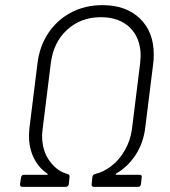

<svg xmlns="http://www.w3.org/2000/svg" viewBox="-20 -728 664 748"><path d="M58 -10 62 -37Q64 -47 73 -47H163Q166 -47 166 -48.5Q166 -50 164 -52Q130 -75 111.5 -113Q93 -151 93 -199Q93 -210 95 -232L126 -481Q134 -548 168.5 -599.5Q203 -651 257.5 -679.5Q312 -708 379 -708Q471 -708 525 -656Q579 -604 579 -516Q579 -493 577 -481L546 -232Q539 -172 509 -125.5Q479 -79 433 -52Q431 -50 431 -48.5Q431 -47 434 -47H524Q534 -47 532 -37L529 -10Q527 0 518 0H345Q341 0 338.5 -3Q336 -6 337 -10L340 -39Q341 -47 350 -50Q382 -57 413 -80.5Q444 -104 466 -142Q488 -180 494 -225L526 -482Q528 -502 528 -510Q528 -579 486.5 -620Q445 -661 373 -661Q295 -661 241.5 -612Q188 -563 178 -482L146 -225Q144 -207 144 -199Q144 -141 173.5 -100.5Q203 -60 244 -50Q252 -47 251 -39L248 -10Q247 -6 244 -3Q241 0 237 0H67Q58 0 58 -10Z"/></svg>

Font: Barlow Light
Style: Italic
Weight: 300
Italic angle: -7°
Designer: Jeremy Tribby
Foundry: Tribby Type
Version: Version 1.408